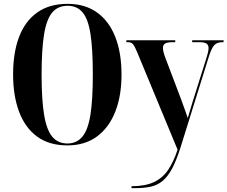

<svg xmlns="http://www.w3.org/2000/svg" viewBox="-20 -745 1181 997"><path d="M330 10Q235 10 172.5 -36Q110 -82 79 -165Q48 -248 48 -359Q48 -471 79 -553Q110 -635 173 -680Q236 -725 331 -725Q421 -725 483.5 -680.5Q546 -636 578.5 -553.5Q611 -471 611 -358Q611 -246 578 -163.5Q545 -81 482.5 -35.5Q420 10 330 10ZM330 0Q378 0 407.5 -35Q437 -70 449.5 -148.5Q462 -227 462 -358Q462 -489 450 -567.5Q438 -646 409 -680.5Q380 -715 331 -715Q281 -715 251.5 -680.5Q222 -646 209 -567.5Q196 -489 196 -358Q196 -228 209 -149Q222 -70 251.5 -35Q281 0 330 0ZM663 222Q734 222 779.5 200.5Q825 179 853.5 136.5Q882 94 902 32L691 -477Q679 -506 670 -516Q661 -526 645 -526H636V-536H890V-526H878Q849 -526 837.5 -519Q826 -512 826 -496Q826 -478 839 -444L919 -233Q933 -195 941 -172.5Q949 -150 955 -132Q961 -154 968.5 -177Q976 -200 982 -222L1052 -444Q1063 -478 1063 -495Q1063 -512 1052 -519Q1041 -526 1013 -526H978V-536H1141V-526H1137Q1108 -526 1094 -512Q1080 -498 1066 -456L917 22Q896 88 874 129.5Q852 171 825.5 193.5Q799 216 764 224Q729 232 682 232H663Z"/></svg>

Font: Noto Serif Display Condensed
Style: Bold
Weight: 700
Width: 3
Designer: Monotype Design Team
Foundry: Monotype Imaging Inc.
Version: Version 2.009